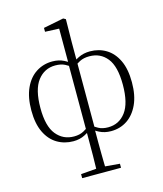

<svg xmlns="http://www.w3.org/2000/svg" viewBox="-145 -879 1059 1246"><g transform="rotate(-15 384.5 -256.5)"><path d="M250 260V233L373 223H395L511 233V260ZM353 260Q355 202 355.5 137.5Q356 73 356 -24V-29V-475L357 -485V-716L263 -720V-746L399 -773L415 -764L413 -612V-477V-471V-33L411 -24Q411 26 411 66Q411 106 411.5 139.5Q412 173 412.5 202Q413 231 414 260ZM258 14Q198 14 149.5 -15Q101 -44 73 -102.5Q45 -161 45 -249Q45 -338 73 -399Q101 -460 149.5 -491Q198 -522 258 -522Q301 -522 335 -505Q369 -488 384 -471L386 -459L384 -446Q361 -465 334.5 -478.5Q308 -492 270 -492Q197 -492 151.5 -433Q106 -374 106 -249Q106 -127 151.5 -71Q197 -15 270 -15Q308 -15 334.5 -29.5Q361 -44 384 -62L386 -37H384Q369 -21 335 -3.5Q301 14 258 14ZM511 14Q468 14 433.5 -3.5Q399 -21 385 -37H383L385 -62Q408 -44 434.5 -29.5Q461 -15 499 -15Q573 -15 617.5 -74.5Q662 -134 662 -258Q662 -381 617.5 -436.5Q573 -492 499 -492Q461 -492 434.5 -478.5Q408 -465 385 -446L383 -459L385 -471Q399 -488 433.5 -505Q468 -522 511 -522Q571 -522 619 -493Q667 -464 695 -405.5Q723 -347 723 -258Q723 -170 695 -109.5Q667 -49 619.5 -17.5Q572 14 511 14Z"/></g></svg>

Font: Noto Serif HK
Style: Regular
Weight: 200
Designer: Ryoko NISHIZUKA 西塚涼子 (kana & ideographs); Frank Grießhammer (Latin, Greek & Cyrillic); Wenlong ZHANG 张文龙 (bopomofo); San
Foundry: Adobe
Version: Version 2.001;hotconv 1.1.0;makeotfexe 2.6.0